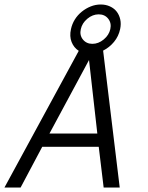

<svg xmlns="http://www.w3.org/2000/svg" viewBox="-97 -838 663 858"><path d="M220.2 -708Q225.1 -731 237.5 -751Q250 -771 268.6 -785.9Q287.1 -800.8 308.6 -809.3Q330.1 -817.9 353 -817.9Q376 -817.9 394.5 -809.3Q413.1 -800.8 424.6 -785.9Q436 -771 440.4 -751Q444.8 -731 439.9 -708Q433.1 -675.8 412.6 -650.9Q392.1 -626 363.8 -611.8L438 0H366.2L344.2 -182.1H91.8L-4.9 0H-77.1L254.9 -610.8Q232.9 -625 222.9 -650.4Q212.9 -675.8 220.2 -708ZM337.9 -241.2 300.8 -569.8 124 -241.2ZM264.2 -708Q257.8 -681.2 273.4 -661.6Q289.1 -642.1 315.9 -642.1Q342.8 -642.1 366.5 -661.6Q390.1 -681.2 396 -708Q401.9 -734.9 386.5 -754.4Q371.1 -773.9 344.2 -773.9Q316.9 -773.9 293.5 -754.4Q270 -734.9 264.2 -708Z"/></svg>

Font: Anonymous Pro
Style: Italic
Weight: 400
Italic angle: -12°
Monospace: yes
Designer: Mark Simonson
Version: Version 1.003